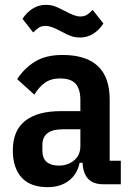

<svg xmlns="http://www.w3.org/2000/svg" viewBox="-20 -761 547 793"><path d="M406 0Q325 0 321 -89H309Q299 -41 264 -14.5Q229 12 177 12Q105 12 69 -28Q33 -68 33 -140Q33 -222 84 -262Q135 -302 231 -302H312V-347Q312 -393 292.5 -415Q273 -437 228 -437Q191 -437 166 -419.5Q141 -402 122 -370L51 -434Q80 -479 124.5 -506.5Q169 -534 238 -534Q433 -534 433 -350V-97H479V0ZM223 -77Q260 -77 286 -98.5Q312 -120 312 -158V-227H239Q155 -227 155 -162V-140Q155 -107 173 -92Q191 -77 223 -77ZM311 -606Q293 -606 278 -610.5Q263 -615 237 -629Q211 -643 195.5 -648.5Q180 -654 169 -654Q152 -654 141.5 -647.5Q131 -641 117 -627L73 -683Q90 -710 115 -725.5Q140 -741 169 -741Q187 -741 202 -736.5Q217 -732 243 -718Q269 -704 284.5 -698.5Q300 -693 311 -693Q328 -693 338.5 -699.5Q349 -706 363 -720L407 -664Q390 -637 365 -621.5Q340 -606 311 -606Z"/></svg>

Font: IBM Plex Sans Condensed SemiBold
Style: Regular
Weight: 600
Width: 3
Designer: Mike Abbink, Paul van der Laan, Pieter van Rosmalen
Foundry: Bold Monday
Version: Version 1.3